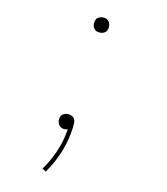

<svg xmlns="http://www.w3.org/2000/svg" viewBox="-83 -598 766 882"><g transform="rotate(10 300.0 -156.5)"><path d="M190 215 173 204Q204 161 225 113Q246 65 254 16L256 6Q253 7 249.5 7.5Q246 8 242 8Q235 8 228.5 5.5Q222 3 217.5 -2Q213 -7 210.5 -13.5Q208 -20 208 -28Q209 -30 208.5 -32Q208 -34 209 -36Q210 -42 212.5 -47.5Q215 -53 220.5 -56.5Q226 -60 232 -61.5Q238 -63 244 -63Q253 -63 262.5 -58.5Q272 -54 276 -45.5Q280 -37 279.5 -27Q279 -17 278 -7L274 18Q265 70 243.5 120Q222 170 190 215ZM325 -457Q316 -457 308.5 -460Q301 -463 296.5 -469.5Q292 -476 290.5 -484.5Q289 -493 291 -501Q292 -507 294.5 -512.5Q297 -518 302.5 -521.5Q308 -525 313.5 -526.5Q319 -528 325 -528Q334 -528 341.5 -525Q349 -522 354 -515.5Q359 -509 360 -500.5Q361 -492 360 -484Q359 -478 356 -472.5Q353 -467 348 -463.5Q343 -460 337 -458.5Q331 -457 325 -457Z"/></g></svg>

Font: Iosevka Thin Extended Oblique
Style: Regular
Weight: 100
Width: 7
Italic angle: -9°
Monospace: yes
Designer: Belleve Invis
Foundry: Belleve Invis
Version: Version 32.5.0; ttfautohint (v1.8.4)